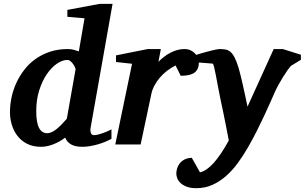

<svg xmlns="http://www.w3.org/2000/svg" viewBox="-20 -757 1597 1006"><path d="M376 -394Q376.5 -396 373 -403.8Q369.6 -411.6 363.8 -420.4Q357.9 -429.2 349.9 -436Q341.8 -442.9 333 -442.9Q306.6 -442.9 278.1 -423.3Q249.5 -403.8 225.3 -368.4Q201.2 -333 185.5 -283.7Q169.9 -234.4 169.9 -174.8Q169.9 -114.3 184.6 -86.7Q199.2 -59.1 227.1 -59.1Q239.7 -59.1 252.7 -65.4Q265.6 -71.8 278.6 -82.5Q291.5 -93.3 304.4 -106.7Q317.4 -120.1 330.1 -134.8ZM455.1 -89.8Q452.6 -77.6 453.9 -69.6Q455.1 -61.5 457.8 -56.9Q460.4 -52.2 464.4 -50.5Q468.3 -48.8 471.2 -48.8Q481.4 -48.8 494.1 -52Q506.8 -55.2 519.8 -59.8Q532.7 -64.5 544.2 -69.6Q555.7 -74.7 564 -79.1V-29.8Q551.3 -22.5 533.2 -14.9Q515.1 -7.3 494.6 -1.2Q474.1 4.9 452.9 8.5Q431.6 12.2 412.1 12.2Q374 12.2 352.1 -0.5Q330.1 -13.2 321.8 -36.1Q308.6 -25.9 293.2 -17.1Q277.8 -8.3 261.5 -1.7Q245.1 4.9 228.5 8.5Q211.9 12.2 195.8 12.2Q152.3 12.2 121.3 -3.9Q90.3 -20 70.6 -46.1Q50.8 -72.3 41.5 -104.5Q32.2 -136.7 32.2 -168.9Q32.2 -207 40.5 -246.6Q48.8 -286.1 65.7 -322.8Q82.5 -359.4 107.7 -391.8Q132.8 -424.3 166.5 -448.2Q200.2 -472.2 242.4 -486.1Q284.7 -500 335 -500Q353.5 -500 368.4 -495.6Q383.3 -491.2 393.1 -487.8L422.9 -661.1L333 -668.9V-705.1L502 -736.8H569.8Z M1022 -429.2Q1022 -394.5 1000 -377.2Q978 -359.9 926.8 -359.9L899.9 -414.1Q876.5 -402.3 855.2 -386Q834 -369.6 817.4 -350.1Q800.8 -330.6 789.1 -308.6Q777.3 -286.6 772.9 -264.2L716.8 0H584L671.9 -422.9L587.9 -432.1V-466.8L753.9 -500H822.8L810.1 -433.1Q823.2 -446.8 839.1 -459Q855 -471.2 872.6 -480.5Q890.1 -489.7 908.7 -494.9Q927.2 -500 945.8 -500Q965.3 -500 979.7 -492.9Q994.1 -485.8 1003.4 -475.3Q1012.7 -464.8 1017.3 -452.4Q1022 -439.9 1022 -429.2Z M1504.9 -412.1Q1499 -406.2 1487.8 -390.9Q1476.6 -375.5 1464.6 -356.2Q1452.6 -336.9 1441.2 -316.4Q1429.7 -295.9 1422.9 -280.8Q1412.1 -256.8 1397.2 -222.9Q1382.3 -189 1364 -149.9Q1345.7 -110.8 1324.5 -68.6Q1303.2 -26.4 1279.8 14.2Q1254.9 57.6 1226.3 96.7Q1197.8 135.7 1164.6 165Q1131.3 194.3 1092.8 211.7Q1054.2 229 1008.8 229Q978.5 229 958.3 221.2Q938 213.4 925.8 201.7Q913.6 189.9 908.7 176.8Q903.8 163.6 903.8 152.8Q903.8 140.6 907.7 126.5Q911.6 112.3 921.1 99.9Q930.7 87.4 946 79.1Q961.4 70.8 984.9 69.8L1027.8 146Q1095.7 131.3 1178.7 -21Q1177.7 -26.9 1173.8 -46.9Q1169.9 -66.9 1164.3 -95.7Q1158.7 -124.5 1151.6 -159.4Q1144.5 -194.3 1136.7 -230Q1129.4 -264.2 1123 -298.8Q1116.7 -333.5 1111.3 -361.3Q1106 -389.2 1101.6 -406.5Q1097.2 -423.8 1093.8 -423.8L987.8 -432.1V-462.9Q993.7 -464.8 1004.9 -468.5Q1016.1 -472.2 1030.3 -476.3Q1044.4 -480.5 1059.6 -484.6Q1074.7 -488.8 1088.6 -492.2Q1102.5 -495.6 1113.5 -497.8Q1124.5 -500 1129.9 -500Q1146.5 -500 1160.4 -497.8Q1174.3 -495.6 1186.3 -486.1Q1198.2 -476.6 1208.7 -456.8Q1219.2 -437 1230 -401.9Q1234.9 -384.8 1240.7 -361.6Q1246.6 -338.4 1252.4 -311.8Q1258.3 -285.2 1264.6 -256.3Q1271 -227.5 1276.9 -198.2L1414.1 -500H1461.9L1556.6 -470.2V-443.8Z"/></svg>

Font: Charis SIL APac
Style: Bold Italic
Weight: 700
Italic angle: -11°
Foundry: SIL International
Version: Version 5.000